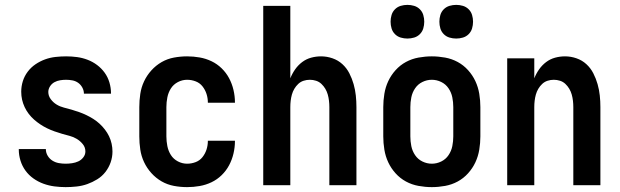

<svg xmlns="http://www.w3.org/2000/svg" viewBox="-20 -759 2540 787"><path d="M249 8Q226 8 203 5Q180 2 158 -6Q136 -14 117 -27.5Q98 -41 84.5 -59.5Q71 -78 64 -100.5Q57 -123 57 -146V-148H168V-147Q168 -133 175.5 -120.5Q183 -108 195 -100.5Q207 -93 221 -90.5Q235 -88 249 -88Q262 -88 275.5 -90Q289 -92 301 -97.5Q313 -103 321.5 -114Q330 -125 330 -138Q330 -155 319.5 -168Q309 -181 295 -189.5Q281 -198 265.5 -202Q250 -206 234.5 -210.5Q219 -215 203.5 -220.5Q188 -226 173.5 -233Q159 -240 145.5 -249Q132 -258 120 -268.5Q108 -279 98 -292Q88 -305 81 -320Q74 -335 70.5 -350.5Q67 -366 67 -383Q67 -405 73.5 -426Q80 -447 93.5 -465Q107 -483 125.5 -495.5Q144 -508 164.5 -515.5Q185 -523 207 -525.5Q229 -528 251 -528Q274 -528 296 -525Q318 -522 339 -514Q360 -506 378 -492.5Q396 -479 409 -461Q422 -443 428.5 -421Q435 -399 435 -377V-375H324Q324 -388 317.5 -400Q311 -412 300.5 -419.5Q290 -427 277 -429.5Q264 -432 251 -432Q239 -432 226.5 -430Q214 -428 203 -422Q192 -416 185 -405Q178 -394 178 -382Q178 -366 188 -352.5Q198 -339 212 -330.5Q226 -322 242 -318Q258 -314 273.5 -309.5Q289 -305 304.5 -299.5Q320 -294 334.5 -287Q349 -280 362.5 -271.5Q376 -263 388 -252Q400 -241 410 -228Q420 -215 427 -200.5Q434 -186 437.5 -170Q441 -154 441 -138Q441 -115 433.5 -93.5Q426 -72 412 -54Q398 -36 378.5 -24Q359 -12 338 -4.5Q317 3 294 5.5Q271 8 249 8Z M747 8Q720 8 693 3Q666 -2 642.5 -15.5Q619 -29 600.5 -49.5Q582 -70 570.5 -94.5Q559 -119 555 -146Q551 -173 551 -200V-320Q551 -347 555 -374Q559 -401 570.5 -425.5Q582 -450 600.5 -470.5Q619 -491 642.5 -504.5Q666 -518 693 -523Q720 -528 747 -528Q773 -528 798.5 -523.5Q824 -519 847 -508Q870 -497 888.5 -479Q907 -461 919 -438.5Q931 -416 937 -390.5Q943 -365 943 -340V-338H832V-339Q832 -357 826.5 -374Q821 -391 810 -405Q799 -419 782 -425.5Q765 -432 747 -432Q727 -432 709 -422.5Q691 -413 680.5 -396.5Q670 -380 666 -360Q662 -340 662 -320V-200Q662 -180 666 -160Q670 -140 680.5 -123.5Q691 -107 709 -97.5Q727 -88 747 -88Q765 -88 782 -94.5Q799 -101 810 -115Q821 -129 826.5 -146Q832 -163 832 -181V-182H943V-180Q943 -155 937 -129.5Q931 -104 919 -81.5Q907 -59 888.5 -41Q870 -23 847 -12Q824 -1 798.5 3.5Q773 8 747 8Z M1059 0V-735H1170V-438Q1178 -458 1190 -475Q1202 -492 1218.5 -504.5Q1235 -517 1255 -522.5Q1275 -528 1296 -528Q1320 -528 1343 -520Q1366 -512 1383.5 -496Q1401 -480 1412 -458.5Q1423 -437 1429.5 -414Q1436 -391 1438.5 -367.5Q1441 -344 1441 -320V0H1330V-320Q1330 -333 1328.5 -346Q1327 -359 1323.5 -371.5Q1320 -384 1313.5 -395Q1307 -406 1297.5 -415Q1288 -424 1275.5 -428Q1263 -432 1250 -432Q1237 -432 1224.5 -428Q1212 -424 1202.5 -415Q1193 -406 1186.5 -395Q1180 -384 1176.5 -371.5Q1173 -359 1171.5 -346Q1170 -333 1170 -320V0Z M1750 8Q1723 8 1695.5 3Q1668 -2 1644 -15Q1620 -28 1601.5 -48.5Q1583 -69 1571.5 -93.5Q1560 -118 1555.5 -145.5Q1551 -173 1551 -200V-320Q1551 -347 1555.5 -374.5Q1560 -402 1571.5 -426.5Q1583 -451 1601.5 -471.5Q1620 -492 1644 -505Q1668 -518 1695.5 -523Q1723 -528 1750 -528Q1777 -528 1804.5 -523Q1832 -518 1856 -505Q1880 -492 1898.5 -471.5Q1917 -451 1928.5 -426.5Q1940 -402 1944.5 -374.5Q1949 -347 1949 -320V-200Q1949 -173 1944.5 -145.5Q1940 -118 1928.5 -93.5Q1917 -69 1898.5 -48.5Q1880 -28 1856 -15Q1832 -2 1804.5 3Q1777 8 1750 8ZM1750 -88Q1770 -88 1788.5 -97Q1807 -106 1818.5 -123Q1830 -140 1834 -160Q1838 -180 1838 -200V-320Q1838 -340 1834 -360Q1830 -380 1818.5 -397Q1807 -414 1788.5 -423Q1770 -432 1750 -432Q1730 -432 1711.5 -423Q1693 -414 1681.5 -397Q1670 -380 1666 -360Q1662 -340 1662 -320V-200Q1662 -180 1666 -160Q1670 -140 1681.5 -123Q1693 -106 1711.5 -97Q1730 -88 1750 -88ZM1850 -601Q1836 -601 1822.5 -605Q1809 -609 1799 -619Q1789 -629 1785 -642.5Q1781 -656 1781 -670Q1781 -684 1785 -697.5Q1789 -711 1799 -721Q1809 -731 1822.5 -735Q1836 -739 1850 -739Q1864 -739 1877.5 -735Q1891 -731 1901 -721Q1911 -711 1915 -697.5Q1919 -684 1919 -670Q1919 -656 1915 -642.5Q1911 -629 1901 -619Q1891 -609 1877.5 -605Q1864 -601 1850 -601ZM1650 -601Q1636 -601 1622.5 -605Q1609 -609 1599 -619Q1589 -629 1585 -642.5Q1581 -656 1581 -670Q1581 -684 1585 -697.5Q1589 -711 1599 -721Q1609 -731 1622.5 -735Q1636 -739 1650 -739Q1664 -739 1677.5 -735Q1691 -731 1701 -721Q1711 -711 1715 -697.5Q1719 -684 1719 -670Q1719 -656 1715 -642.5Q1711 -629 1701 -619Q1691 -609 1677.5 -605Q1664 -601 1650 -601Z M2059 0V-520H2170V-438Q2178 -458 2190 -475Q2202 -492 2218.5 -504.5Q2235 -517 2255 -522.5Q2275 -528 2296 -528Q2320 -528 2343 -520Q2366 -512 2383.5 -496Q2401 -480 2412 -458.5Q2423 -437 2429.5 -414Q2436 -391 2438.5 -367.5Q2441 -344 2441 -320V0H2330V-320Q2330 -333 2328.5 -346Q2327 -359 2323.5 -371.5Q2320 -384 2313.5 -395Q2307 -406 2297.5 -415Q2288 -424 2275.5 -428Q2263 -432 2250 -432Q2237 -432 2224.5 -428Q2212 -424 2202.5 -415Q2193 -406 2186.5 -395Q2180 -384 2176.5 -371.5Q2173 -359 2171.5 -346Q2170 -333 2170 -320V0Z"/></svg>

Font: Iosevka Curly
Style: Bold
Weight: 700
Monospace: yes
Designer: Belleve Invis
Foundry: Belleve Invis
Version: Version 22.1.2; ttfautohint (v1.8.4)